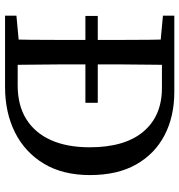

<svg xmlns="http://www.w3.org/2000/svg" viewBox="5 -715 710 760"><g transform="rotate(90 360.0 -335.0)"><path d="M387 -318H43V-367H387ZM42 0V-45L171 -57H182V0ZM135 0Q137 -51 137.5 -102.5Q138 -154 138 -208.5Q138 -263 138 -320V-359Q138 -411 138 -463Q138 -515 137.5 -567Q137 -619 135 -670H237Q237 -620 236 -568Q235 -516 235 -464Q235 -412 235 -359V-320Q235 -264 235 -210Q235 -156 236 -104Q237 -52 237 0ZM190 0V-50H318Q397 -50 451.5 -84Q506 -118 534.5 -181.5Q563 -245 563 -335Q563 -474 501 -547.5Q439 -621 328 -621H190V-670H343Q441 -670 515 -631.5Q589 -593 631 -519Q673 -445 673 -336Q673 -228 627.5 -153Q582 -78 503.5 -39Q425 0 324 0ZM42 -625V-670H182V-613H171Z"/></g></svg>

Font: Source Serif 4 18pt
Style: Regular
Weight: 400
Designer: Frank Grießhammer
Foundry: Adobe Systems Incorporated
Version: Version 4.004;hotconv 1.0.116;makeotfexe 2.5.65601